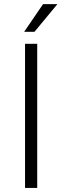

<svg xmlns="http://www.w3.org/2000/svg" viewBox="-20 -927 307 947"><path d="M163.6 -710.9V0H103.5V-710.9ZM99.1 -770 192.4 -906.7H263.2L149.9 -770Z"/></svg>

Font: Vazirmatn RD ExtraLight
Style: Regular
Weight: 200
Designer: Saber Rastikerdar
Foundry: Saber Rastikerdar
Version: Version 32.102